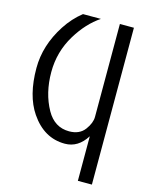

<svg xmlns="http://www.w3.org/2000/svg" viewBox="-135 -817 855 1097"><g transform="rotate(15 293.0 -268.0)"><path d="M517.6 195.3H434.6V-68.4Q385.7 9.8 307.1 9.8Q184.1 9.8 105.5 -106Q39.1 -203.6 39.1 -366.2Q39.1 -501 120.1 -626Q160.6 -688.5 216.3 -732.4H322.3Q245.6 -681.2 188.5 -587.4Q127 -486.3 127 -366.2Q127 -241.7 179.7 -147.5Q226.1 -64.9 312.5 -64.9Q374 -64.9 404.8 -106.4Q434.6 -147 434.6 -182.6V-732.4H517.6Z"/></g></svg>

Font: Consola Mono
Style: Book
Weight: 400
Monospace: yes
Designer: Wojciech Kalinowski "wmk69" (wmk69@o2.pl)
Foundry: Wojciech Kalinowski "wmk69" (wmk69@o2.pl)
Version: Version 2.1.0